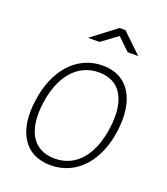

<svg xmlns="http://www.w3.org/2000/svg" viewBox="-135 -818 803 922"><g transform="rotate(20 266.5 -356.5)"><path d="M393 -627H447L347 -723H317L191 -627H249L331 -687ZM230 10C365 10 457 -99 477 -257C498 -415 438 -526 304 -526C169 -526 76 -414 56 -255C34 -98 95 10 230 10ZM238 -27C123 -27 76 -120 95 -257C113 -395 184 -489 298 -489C411 -489 457 -396 438 -257C420 -119 351 -27 238 -27Z"/></g></svg>

Font: United Sans Thin
Style: Italic
Weight: 100
Italic angle: -8°
Designer: Pablo Impallari, Rodrigo Fuenzalida (Modified by Dan O. Williams)
Version: Version 1.000;PS 001.000;hotconv 1.0.88;makeotf.lib2.5.64775